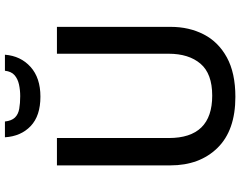

<svg xmlns="http://www.w3.org/2000/svg" viewBox="-118 -847 975 779"><g transform="rotate(-90 369.5 -457.5)"><path d="M650 -252Q650 -178 619.5 -118.5Q589 -59 526 -24.5Q463 10 366 10Q230 10 159 -62.5Q88 -135 88 -254V-714H199V-260Q199 -172 242 -128Q285 -84 371 -84Q460 -84 500.5 -131.5Q541 -179 541 -261V-714H650ZM537 -925Q532 -861 487.5 -821Q443 -781 367 -781Q289 -781 247.5 -820.5Q206 -860 202 -925H266Q269 -898 282 -884.5Q295 -871 317.5 -867Q340 -863 369 -863Q394 -863 416.5 -868Q439 -873 454 -886Q469 -899 472 -925Z"/></g></svg>

Font: Noto Sans Kawi Medium
Style: Regular
Weight: 500
Designer: Fadhl Haqq
Version: Version 1.000